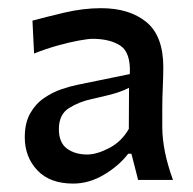

<svg xmlns="http://www.w3.org/2000/svg" viewBox="-20 -801 467 465"><path d="M157.2 -356.4Q100.6 -356.4 70.3 -388.7Q40 -420.9 40 -468.8Q40 -503.4 53.2 -526.6Q66.4 -549.8 86.9 -563.7Q107.4 -577.6 129.2 -585Q150.9 -592.3 168 -595.7L294.4 -621.6Q296.9 -673.8 271.5 -690.4Q246.1 -707 204.1 -707Q194.3 -707 171.4 -702.9Q148.4 -698.7 119.6 -690.7Q90.8 -682.6 62.5 -671.4L58.6 -751Q88.9 -759.3 135.3 -770.3Q181.6 -781.2 224.6 -781.2Q293.5 -781.2 334.5 -747.6Q375.5 -713.9 375.5 -638.2Q375.5 -619.1 374.3 -591.1Q373 -563 373 -537.6V-494.1Q373 -436.5 398.9 -365.2H314.5L298.3 -428.7H290.5Q268.1 -399.4 231.9 -377.9Q195.8 -356.4 157.2 -356.4ZM191.4 -426.8Q214.4 -426.8 244.4 -442.4Q274.4 -458 292 -488.8L292.5 -588.4Q282.7 -583 265.4 -577.1Q248 -571.3 201.7 -561Q171.9 -554.7 147.2 -539.3Q122.6 -523.9 122.6 -488.3Q122.6 -455.6 142.1 -441.2Q161.6 -426.8 191.4 -426.8Z"/></svg>

Font: Pinar DS4-Medium
Style: Regular
Weight: 500
Designer: Amin Abedi
Version: Version 2.000